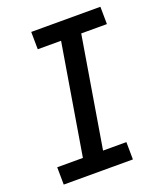

<svg xmlns="http://www.w3.org/2000/svg" viewBox="-136 -824 772 913"><g transform="rotate(-20 250.0 -367.5)"><path d="M28 0 27 -88H157L250 -647H132L131 -735H481L482 -647H352L259 -88H377L378 0Z"/></g></svg>

Font: Iosevka Curly Slab Semibold
Style: Italic
Weight: 600
Italic angle: -9°
Monospace: yes
Designer: Belleve Invis
Foundry: Belleve Invis
Version: Version 22.1.2; ttfautohint (v1.8.4)